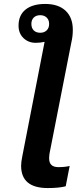

<svg xmlns="http://www.w3.org/2000/svg" viewBox="-20 -745 400 973"><path d="M74 -615Q74 -668 109.5 -696.5Q145 -725 209 -725Q276 -725 312.5 -690.5Q349 -656 349 -594Q349 -561 342 -532L231 33Q229 47 229 58Q229 102 276 102Q309 102 333 96L313 199Q279 208 222 208Q87 208 87 95Q87 76 93 47L206 -533Q184 -528 161 -528Q124 -528 99 -552Q74 -576 74 -615ZM139 -624Q139 -603 151 -591Q163 -579 184 -579Q204 -579 216.5 -591Q229 -603 229 -624Q229 -644 216.5 -656Q204 -668 184 -668Q163 -668 151 -656Q139 -644 139 -624Z"/></svg>

Font: Libra Sans
Style: Bold Italic
Weight: 700
Italic angle: -12°
Foundry: Context Ltd
Version: Version 1.002